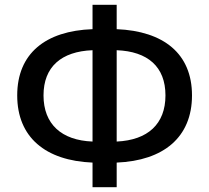

<svg xmlns="http://www.w3.org/2000/svg" viewBox="-20 -770 874 803"><path d="M367 13H468V-90C664 -98 783 -196 783 -371C783 -546 664 -640 468 -648V-750H367V-648C170 -641 52 -546 52 -371C52 -196 170 -98 367 -90ZM162 -371C162 -491 237 -555 367 -560V-178C237 -183 162 -251 162 -371ZM672 -371C672 -251 598 -184 468 -178V-560C598 -555 672 -491 672 -371Z"/></svg>

Font: Noto Sans JP Medium
Style: Regular
Weight: 500
Designer: Ryoko NISHIZUKA  (kana, bopomofo & ideographs); Paul D. Hunt (Latin, Greek & Cyrillic); Sandoll Communications , Soo-you
Foundry: Adobe
Version: Version 2.002;hotconv 1.0.116;makeotfexe 2.5.65601